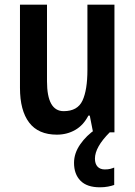

<svg xmlns="http://www.w3.org/2000/svg" viewBox="-20 -563 574 817"><path d="M467 -543V0H376L362 -71H356Q335 -30 300 -10Q265 10 222 10Q143 10 104 -41.5Q65 -93 65 -189V-543H180V-217Q180 -90 251 -90Q310 -90 331 -135Q352 -180 352 -266V-543ZM384 112Q384 134 395 146Q406 158 426 158Q440 158 449.5 155.5Q459 153 466 150V224Q455 228 439.5 231Q424 234 405 234Q350 234 322.5 206Q295 178 295 130Q295 89 321.5 51Q348 13 387 -13L447 0Q384 63 384 112Z"/></svg>

Font: Noto Sans Malayalam Condensed SemiBold
Style: Regular
Weight: 600
Width: 3
Designer: Jelle Bosma - Monotype Design Team
Foundry: Monotype Imaging Inc.
Version: Version 2.104; ttfautohint (v1.8.4.7-5d5b)